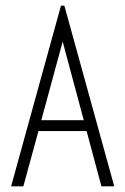

<svg xmlns="http://www.w3.org/2000/svg" viewBox="-20 -654 440 674"><path d="M336 0 284 -194H115L62 0H19L194 -634H206L381 0ZM200 -508 125 -232H274Z"/></svg>

Font: Inconsolata Condensed Light
Style: Regular
Weight: 300
Width: 3
Monospace: yes
Designer: Raph Levien, Cyreal, Brenton Simpson
Foundry: Raph Levien, Cyreal, Google
Version: Version 3.001; ttfautohint (v1.8.2.53-6de2)